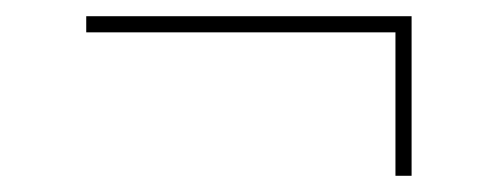

<svg xmlns="http://www.w3.org/2000/svg" viewBox="-20 -358 601 238"><path d="M490.2 -337.9V-140.1H470.2V-317.9H86.9V-337.9Z"/></svg>

Font: Rawline Thin
Style: Regular
Weight: 250
Designer: Matt McInerney, Pablo Impallari, Rodrigo Fuenzalida
Foundry: Matt McInerney, Pablo Impallari, Rodrigo Fuenzalida
Version: Version 4.020;PS 004.020;hotconv 1.0.88;makeotf.lib2.5.64775